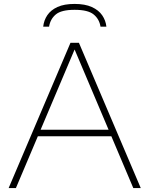

<svg xmlns="http://www.w3.org/2000/svg" viewBox="-20 -958 761 978"><path d="M24 0 339 -740H382L697 0H659L354 -720H366L61 0ZM161 -264 171 -297H550L560 -264ZM200 -822Q203.5 -854.5 221.2 -880.8Q239 -907 273 -922.5Q307 -938 360 -938Q413 -938 447.8 -922.2Q482.5 -906.5 500.5 -880.2Q518.5 -854 522 -822H492Q486 -860.5 457.2 -884.2Q428.5 -908 360 -908Q292 -908 264 -884.2Q236 -860.5 230 -822Z"/></svg>

Font: Encode Sans SC Expanded Thin
Style: Regular
Weight: 250
Width: 7
Designer: Multiple Designers
Foundry: Impallari Type
Version: Version 3.002